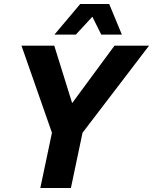

<svg xmlns="http://www.w3.org/2000/svg" viewBox="-20 -938 764 958"><path d="M181.2 0 239.2 -275.6 87.2 -710H250.8L340 -423.6L551.2 -710H723.6L391.8 -275.6L333.8 0ZM251.6 -765.4 380.4 -918.2H524.8L588 -765.4H485.2L430.6 -875H459.8L358.4 -765.4Z"/></svg>

Font: Geist
Style: Italic
Weight: 400
Italic angle: -12°
Designer: Basement.studio, Andrés Briganti, Mateo Zaragoza
Foundry: Basement.studio, Vercel, Andrés Briganti, Guido Ferreyra, Mateo Zaragoza
Version: Version 1.500